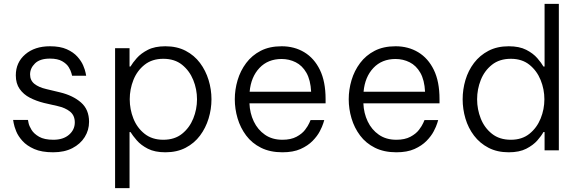

<svg xmlns="http://www.w3.org/2000/svg" viewBox="-20 -780 3003 996"><path d="M256 10Q196 10 157.5 -7Q119 -24 96.5 -49Q74 -74 64 -99Q54 -124 51 -141Q48 -158 48 -158H125Q125 -158 128 -142.5Q131 -127 143.5 -106.5Q156 -86 183 -70.5Q210 -55 257 -55Q308 -55 338 -81Q368 -107 368 -145Q368 -181 343.5 -201Q319 -221 278 -230L208 -246Q168 -256 135 -273Q102 -290 82 -318.5Q62 -347 62 -389Q62 -456 111 -498Q160 -540 239 -540Q292 -540 326.5 -524.5Q361 -509 381.5 -486Q402 -463 411.5 -440.5Q421 -418 424 -402.5Q427 -387 427 -387H354Q354 -387 350.5 -400.5Q347 -414 336.5 -431.5Q326 -449 302.5 -462.5Q279 -476 239 -476Q187 -476 161.5 -451Q136 -426 136 -394Q136 -363 158.5 -345Q181 -327 220 -318L291 -301Q358 -285 400 -248.5Q442 -212 442 -148Q442 -105 419.5 -69Q397 -33 355.5 -11.5Q314 10 256 10Z M577 196V-530H652V-435H657Q668 -454 689.5 -478.5Q711 -503 747 -521.5Q783 -540 838 -540Q898 -540 943 -516.5Q988 -493 1017.5 -453.5Q1047 -414 1062 -365Q1077 -316 1077 -265Q1077 -214 1062 -165Q1047 -116 1017.5 -76.5Q988 -37 943 -13.5Q898 10 838 10Q783 10 747 -8.5Q711 -27 689.5 -52Q668 -77 657 -95H652V196ZM653 -265Q653 -213 672 -165Q691 -117 730 -86Q769 -55 827 -55Q886 -55 924.5 -86Q963 -117 982.5 -165Q1002 -213 1002 -265Q1002 -317 982.5 -365Q963 -413 924.5 -444Q886 -475 827 -475Q769 -475 730 -444Q691 -413 672 -365Q653 -317 653 -265Z M1445 10Q1381 10 1334 -13.5Q1287 -37 1257 -77Q1227 -117 1212.5 -166Q1198 -215 1198 -265Q1198 -315 1212.5 -364Q1227 -413 1257 -453Q1287 -493 1332.5 -516.5Q1378 -540 1441 -540Q1507 -540 1558.5 -509Q1610 -478 1639.5 -417.5Q1669 -357 1669 -266V-244H1274Q1276 -193 1296.5 -150Q1317 -107 1354.5 -81Q1392 -55 1445 -55Q1489 -55 1518 -70.5Q1547 -86 1562.5 -106.5Q1578 -127 1584.5 -142Q1591 -157 1591 -157H1662Q1662 -157 1657 -140.5Q1652 -124 1639 -99Q1626 -74 1601.5 -49Q1577 -24 1539 -7Q1501 10 1445 10ZM1275 -304H1594Q1591 -365 1569.5 -402.5Q1548 -440 1514 -457Q1480 -474 1441 -474Q1370 -474 1326 -427.5Q1282 -381 1275 -304Z M2036 10Q1972 10 1925 -13.5Q1878 -37 1848 -77Q1818 -117 1803.5 -166Q1789 -215 1789 -265Q1789 -315 1803.5 -364Q1818 -413 1848 -453Q1878 -493 1923.5 -516.5Q1969 -540 2032 -540Q2098 -540 2149.5 -509Q2201 -478 2230.5 -417.5Q2260 -357 2260 -266V-244H1865Q1867 -193 1887.5 -150Q1908 -107 1945.5 -81Q1983 -55 2036 -55Q2080 -55 2109 -70.5Q2138 -86 2153.5 -106.5Q2169 -127 2175.5 -142Q2182 -157 2182 -157H2253Q2253 -157 2248 -140.5Q2243 -124 2230 -99Q2217 -74 2192.5 -49Q2168 -24 2130 -7Q2092 10 2036 10ZM1866 -304H2185Q2182 -365 2160.5 -402.5Q2139 -440 2105 -457Q2071 -474 2032 -474Q1961 -474 1917 -427.5Q1873 -381 1866 -304Z M2619 10Q2559 10 2514 -13.5Q2469 -37 2439 -76.5Q2409 -116 2394.5 -165Q2380 -214 2380 -265Q2380 -316 2394.5 -365Q2409 -414 2439 -453.5Q2469 -493 2514 -516.5Q2559 -540 2619 -540Q2674 -540 2710 -521.5Q2746 -503 2767.5 -478Q2789 -453 2799 -435H2805V-760H2879V0H2805V-95H2799Q2789 -76 2767.5 -51.5Q2746 -27 2710 -8.5Q2674 10 2619 10ZM2630 -55Q2688 -55 2726.5 -86Q2765 -117 2784.5 -165Q2804 -213 2804 -265Q2804 -317 2784.5 -365Q2765 -413 2726.5 -444Q2688 -475 2630 -475Q2571 -475 2532 -444Q2493 -413 2474 -365Q2455 -317 2455 -265Q2455 -213 2474 -165Q2493 -117 2532 -86Q2571 -55 2630 -55Z"/></svg>

Font: Be Vietnam Pro Light
Style: Regular
Weight: 300
Designer: Lam Bao, Tony Le, Vietanh Nguyen
Foundry: Yellow Type Foundry
Version: Version 1.002; ttfautohint (v1.8.3)